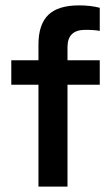

<svg xmlns="http://www.w3.org/2000/svg" viewBox="-20 -694 413 714"><path d="M231 0H123V-379H22V-470H123V-528Q123 -603 159.5 -638.5Q196 -674 274 -674Q317 -674 351 -665V-579Q334 -583 297 -583Q231 -583 231 -519V-470H351V-379H231Z"/></svg>

Font: Celebes SemiBold
Style: Regular
Weight: 600
Designer: Anugrah Pasau
Foundry: Lafontype
Version: Version 1.000